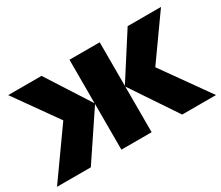

<svg xmlns="http://www.w3.org/2000/svg" viewBox="-104 -788 1178 1023"><g transform="rotate(-30 485.0 -276.5)"><path d="M392.1 -285.2V-553.2H578.1V-285.2L750 -553.2H955.1L768.1 -290L974.1 0H766.1L578.1 -280.8V0H392.1V-280.8L204.1 0H-3.9L202.1 -290L15.1 -553.2H220.2Z"/></g></svg>

Font: OpenSansExtrabold
Style: Regular
Weight: 800
Foundry: Ascender Corporation
Version: Version 1.10